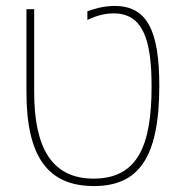

<svg xmlns="http://www.w3.org/2000/svg" viewBox="-20 -615 609 646"><path d="M296 11C442 11 516 -78 516 -326C516 -508 477 -595 366 -595C324 -595 291 -583 274 -577V-548C294 -557 324 -570 362 -570C461 -570 490 -482 490 -324C490 -132 447 -14 295 -14C155 -14 95 -117 95 -305V-584H69V-305C69 -88 141 11 296 11Z"/></svg>

Font: Noto Sans Hebrew SemiCondensed Thin
Style: Regular
Weight: 100
Width: 4
Designer: Monotype Design Team
Foundry: Monotype Imaging Inc.
Version: Version 2.004